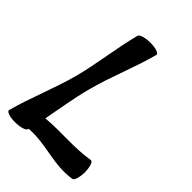

<svg xmlns="http://www.w3.org/2000/svg" viewBox="-243 -934 1071 1071"><g transform="rotate(45 292.0 -399.0)"><path d="M219 -800C184 -666 170 -534 135 -400C99 -266 41 -134 5 0C3 13 35 24 76 24C118 24 153 13 155 0L156 -4C284 -15 396 43 527 21C540 19 550 -16 550 -57C549 -97 538 -129 525 -126C407 -106 297 -122 181 -111C200 -207 214 -303 240 -400C275 -534 334 -666 369 -800C371 -813 340 -824 298 -824C257 -824 221 -813 219 -800Z"/></g></svg>

Font: Nupuram Black Oblique
Style: Regular
Weight: 900
Designer: Santhosh Thottingal (santhosh.thottingal@gmail.com)
Foundry: SMC
Version: Version 1.000